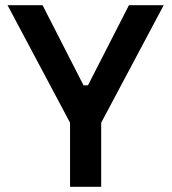

<svg xmlns="http://www.w3.org/2000/svg" viewBox="-20 -720 661 740"><path d="M250 0V-247L9 -700H144L302 -391H319L477 -700H611L370 -247V0Z"/></svg>

Font: Space Grotesk SemiBold
Style: Regular
Weight: 600
Designer: Florian Karsten
Foundry: Florian Karsten
Version: Version 2.000